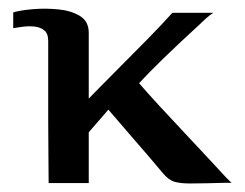

<svg xmlns="http://www.w3.org/2000/svg" viewBox="-20 -429 574 450"><path d="M94 0Q94 -27 93.5 -64.5Q93 -102 93 -143.5Q93 -185 93 -223.5Q93 -262 93 -291Q93 -320 93 -333Q93 -351 83 -358.5Q73 -366 58.5 -367Q44 -368 31 -366Q18 -364 11 -363V-400Q28 -405 57.5 -407.5Q87 -410 117 -407Q147 -404 167.5 -391.5Q188 -379 188 -352V-198Q195 -205 215.5 -226Q236 -247 264.5 -275.5Q293 -304 324.5 -336Q356 -368 384 -399H480Q472 -394 463 -386Q454 -378 446 -370Q399 -327 362.5 -291.5Q326 -256 306 -234Q323 -214 352.5 -182Q382 -150 414 -116Q446 -82 472 -54Q498 -26 509 -14Q512 -11 517.5 -5.5Q523 0 523 0Q522 -1 505 -0.5Q488 0 465 0.5Q442 1 425 1Q403 1 389 -3Q375 -7 361 -24Q331 -60 296.5 -99.5Q262 -139 234 -172L188 -119V0Z"/></svg>

Font: Genos Medium
Style: Regular
Weight: 500
Designer: Robert E. Leuschke
Foundry: Robert E. Leuschke
Version: Version 1.010; ttfautohint (v1.8.3)